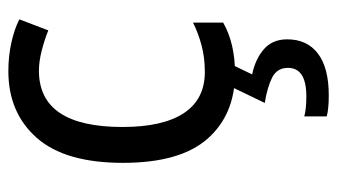

<svg xmlns="http://www.w3.org/2000/svg" viewBox="-198 -388 826 471"><g transform="rotate(-90 215.5 -153.0)"><path d="M271 10Q170 10 110.5 -57Q51 -124 51 -265Q51 -407 112.5 -476.5Q174 -546 276 -546Q313 -546 346.5 -538.5Q380 -531 403 -519L376 -448Q354 -457 327 -464Q300 -471 277 -471Q139 -471 139 -266Q139 -167 173 -115.5Q207 -64 274 -64Q309 -64 339 -72Q369 -80 395 -93V-19Q344 10 271 10ZM354 138Q354 187 319 213.5Q284 240 217 240Q183 240 165 235V180Q184 185 214 185Q284 185 284 140Q284 113 260 101Q236 89 198 83L238 0H293L268 52Q306 60 330 81Q354 102 354 138Z"/></g></svg>

Font: Noto Sans Sinhala SemiCondensed
Style: Regular
Weight: 400
Width: 4
Designer: Jelle Bosma - Monotype Design Team
Foundry: Monotype Imaging Inc.
Version: Version 2.006; ttfautohint (v1.8.4.7-5d5b)